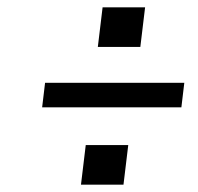

<svg xmlns="http://www.w3.org/2000/svg" viewBox="-20 -575 540 524"><path d="M475 -282 483 -349H103L95 -282ZM363 -447 376 -555H260L247 -447ZM317 -71 330 -179H214L201 -71Z"/></svg>

Font: Gamestation Text
Style: Italic
Weight: 400
Designer: Jonas Hecksher
Foundry: Jonas Hecksher, Playtypeª, e-types AS
Version: Version 1.003